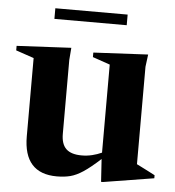

<svg xmlns="http://www.w3.org/2000/svg" viewBox="-51 -719 713 783"><g transform="rotate(5 306.0 -327.5)"><path d="M219 -165Q219 -123 239.5 -103.5Q260 -84 303 -84Q325 -84 345.8 -89Q366.5 -94 385 -102.5V-463L314 -487.5V-506L537.5 -517.5L531 -467V-68Q537 -65 551 -58Q565 -51 580.5 -43Q596 -35 606.5 -29.5V-17L399 16.5H391.5L385.5 -76.5Q345 -39.5 317 -21Q289 -2.5 264.5 3.8Q240 10 209.5 10Q73.5 10 73.5 -142V-462.5L0 -487.5V-506L223 -517.5L219 -467.5ZM144 -629V-672.5H440V-629Z"/></g></svg>

Font: Newsreader Display SemiBold
Style: Regular
Weight: 600
Designer: Hugues Gentile
Foundry: Production Type
Version: Version 1.001